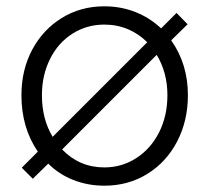

<svg xmlns="http://www.w3.org/2000/svg" viewBox="-20 -579 665 609"><path d="M523 -451Q576 -376 576 -277Q576 -196 542 -130.5Q508 -65 447.5 -27.5Q387 10 311 10Q259 10 213 -8Q167 -26 133 -60L84 -12L49 -47L100 -98Q48 -174 48 -277Q48 -357 82 -421Q116 -485 176 -522Q236 -559 311 -559Q363 -559 409 -541Q455 -523 491 -489L540 -538L575 -502ZM147 -145 447 -445Q420 -472 385.5 -486.5Q351 -501 311 -501Q255 -501 209.5 -472Q164 -443 138.5 -391.5Q113 -340 113 -277Q113 -201 147 -145ZM511 -277Q511 -349 477 -405L177 -105Q232 -48 311 -48Q367 -48 413 -78Q459 -108 485 -160Q511 -212 511 -277Z"/></svg>

Font: Open Sauce Sans Light
Style: Regular
Weight: 300
Designer: Alfredo Marco Pradil
Foundry: Creative Sauce Fz LLC
Version: Version 1.477